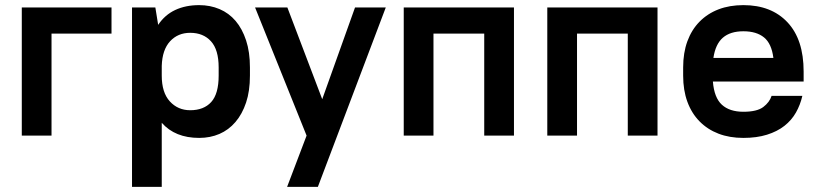

<svg xmlns="http://www.w3.org/2000/svg" viewBox="-20 -529 3190 749"><path d="M65 -500H415V-398H181V0H65Z M757 9Q663 9 611 -50V200H495V-500H586L597 -432Q623 -471 663.5 -490Q704 -509 757 -509Q800 -509 836.5 -493.5Q873 -478 899 -447.5Q925 -417 940 -371.5Q955 -326 955 -266V-234Q955 -174 940 -129Q925 -84 898.5 -53Q872 -22 836 -6.5Q800 9 757 9ZM722 -99Q775 -99 804 -131Q833 -163 833 -234V-266Q833 -335 803 -368Q773 -401 722 -401Q674 -401 643.5 -368Q613 -335 611 -272V-234Q611 -168 642.5 -133.5Q674 -99 722 -99Z M1176 0 975 -500H1101L1237 -142L1365 -500H1485L1220 200H1100Z M1869 -398H1671V0H1555V-500H1985V0H1869Z M2429 -398H2231V0H2115V-500H2545V0H2429Z M2880 9Q2826 9 2783 -7.5Q2740 -24 2709 -55.5Q2678 -87 2661.5 -132Q2645 -177 2645 -234V-266Q2645 -323 2661.5 -368Q2678 -413 2709 -444.5Q2740 -476 2783 -492.5Q2826 -509 2880 -509Q2989 -509 3052 -442Q3115 -375 3115 -250V-211H2761Q2766 -148 2796 -120.5Q2826 -93 2880 -93Q2933 -93 2957.5 -111.5Q2982 -130 2990 -155H3110Q3102 -120 3085 -90Q3068 -60 3040 -38Q3012 -16 2972 -3.5Q2932 9 2880 9ZM2880 -407Q2829 -407 2800 -382Q2771 -357 2763 -303H2997Q2990 -359 2960.5 -383Q2931 -407 2880 -407Z"/></svg>

Font: PT Root UI Web Bold
Style: Regular
Weight: 700
Designer: Vitaly Kuzmin
Foundry: ParaType Ltd.
Version: Version 1.000W